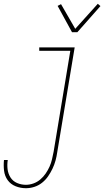

<svg xmlns="http://www.w3.org/2000/svg" viewBox="-41 -770 561 1013"><path d="M96 223Q67 223 41 212.5Q15 202 -0.5 180.5Q-16 159 -19.5 131Q-23 103 -20 74H0Q-4 99 -1 123Q2 147 14.5 166.5Q27 186 49 195.5Q71 205 96 205Q115 205 135 198Q155 191 171.5 177Q188 163 200 145.5Q212 128 220.5 109Q229 90 233.5 70Q238 50 242 30L330 -502H166V-520H353L261 33Q258 55 252 77Q246 99 236 120Q226 141 212.5 160.5Q199 180 180.5 194.5Q162 209 140 216Q118 223 96 223ZM339 -600 263 -739 281 -748 356 -618 475 -750 489 -738 367 -600Z"/></svg>

Font: Iosevka SS18 Thin
Style: Italic
Weight: 100
Italic angle: -9°
Monospace: yes
Designer: Belleve Invis
Foundry: Belleve Invis
Version: Version 25.1.1; ttfautohint (v1.8.4)